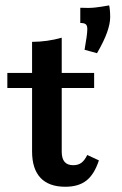

<svg xmlns="http://www.w3.org/2000/svg" viewBox="-20 -691 459 722"><path d="M100.6 -121.7V-360.2H7.6V-416.7H100.6V-533.6Q158 -533.9 212.1 -549.2V-416.7H334V-360.2H212.1V-121Q212.1 -95 222.8 -82.4Q233.5 -69.8 255.3 -69.8Q273.8 -69.8 286.1 -78.8Q298.3 -87.8 308.1 -108.2L351.9 -87.9Q334.7 -35.4 305 -12.1Q275.3 11.3 225.7 11.3Q163.8 11.3 132.2 -22.4Q100.6 -56 100.6 -121.7ZM308.3 -581.7Q308.3 -594.5 302.7 -599.6Q297.1 -604.6 281.9 -604.6V-661.8Q314.2 -660.2 337 -662.6Q359.8 -665.1 390.3 -670.7Q391.9 -667.1 393.1 -653.7Q394.3 -640.3 394.3 -625.9Q394.3 -602.7 382.9 -569.8Q371.4 -537 344.8 -490.9L298 -503.8Q308.3 -561.4 308.3 -581.7Z"/></svg>

Font: Playfair Micro SmCond SmLight
Style: Regular
Weight: 360
Width: 4
Designer: Claus Eggers Sørensen
Foundry: Claus Eggers Sørensen
Version: Version 2.100;Glyphs 3.2 (3219)